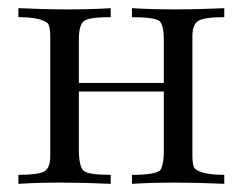

<svg xmlns="http://www.w3.org/2000/svg" viewBox="-20 -451 595 470"><path d="M529 -409Q480 -409 465.5 -400Q451 -391 451 -363V-68Q451 -46 457 -38Q475 -23 529 -23V-1Q464 -4 407.5 -4Q351 -4 303 -1V-23Q359 -23 372 -34Q382 -49 381 -89V-227H173V-89Q173 -44 184 -33.5Q195 -23 251 -23V-1Q186 -4 129.5 -4Q73 -4 25 -1V-23Q74 -23 88.5 -31.5Q103 -40 103 -68V-363Q103 -385 97 -394Q79 -409 25 -409V-431Q90 -428 146.5 -428Q203 -428 251 -431V-409Q198 -409 185.5 -399.5Q173 -390 173 -354V-248H381V-355Q381 -388 371 -399Q359 -409 303 -409V-431Q351 -428 408 -428Q465 -428 529 -431Z"/></svg>

Font: cwTeXMing
Style: Medium
Weight: 500
Version: Version 1.17